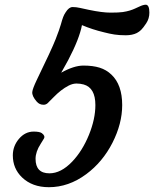

<svg xmlns="http://www.w3.org/2000/svg" viewBox="-20 -779 645 804"><path d="M236.3 -474.6Q289.6 -504.4 329.3 -504.4Q369.1 -504.4 397.2 -495.6Q425.3 -486.8 446.3 -466.8Q491.7 -424.3 491.7 -338.9Q491.7 -261.2 450.7 -180.7Q409.7 -100.6 341.3 -49.8Q267.6 4.9 184.6 4.9Q115.2 4.9 72.3 -36.1Q33.7 -73.2 33.7 -128.4Q33.7 -167 59.1 -197.3Q85 -228 121.1 -228Q145.5 -228 154.8 -221.7Q170.9 -210 163.6 -198.2L150.4 -176.8Q128.9 -143.6 128.9 -113.8Q128.9 -53.2 187 -53.2Q235.4 -53.2 282.2 -102.1Q324.7 -146.5 352.5 -214.4Q379.4 -280.8 379.4 -338.9Q379.4 -411.6 330.1 -425.3Q315.9 -429.2 300.3 -429.2Q284.7 -429.2 267.8 -420.7Q251 -412.1 235.1 -399.7Q219.2 -387.2 205.1 -372.6L178.7 -346.2Q171.4 -340.3 162.6 -340.3Q145 -340.3 133.8 -353.5Q113.3 -377 115.2 -394Q116.2 -406.7 133.8 -443.8Q196.3 -572.3 212.9 -614.7Q229.5 -657.2 234.9 -676.8Q240.2 -696.3 244.4 -707.3Q248.5 -718.3 254.9 -727.5Q268.6 -749.5 283.9 -749.5Q299.3 -749.5 315.2 -745.8Q331.1 -742.2 352.1 -737.8Q408.2 -726.1 442.9 -726.1Q477.5 -726.1 494.1 -728.5Q510.7 -731 523.4 -734.9Q536.1 -738.8 545.4 -743.2L562.5 -751Q579.6 -759.3 590.8 -759.3Q605.5 -758.3 605.5 -726.1Q605.5 -701.2 592.3 -681.4Q579.1 -661.6 571 -653.8Q563 -646 552.7 -640.6Q533.7 -631.3 506.6 -631.3Q479.5 -631.3 459 -634.5Q438.5 -637.7 416 -643.6Q366.7 -655.3 323.2 -673.8Q312.5 -616.7 265.6 -527.3Z"/></svg>

Font: Courgette
Style: Regular
Weight: 400
Designer: Karolina Lach
Foundry: Sorkin Type Co.
Version: Version 1.002